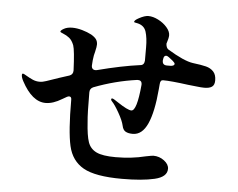

<svg xmlns="http://www.w3.org/2000/svg" viewBox="-53 -824 1106 894"><g transform="rotate(5 500.0 -377.0)"><path d="M941 -488Q941 -467 929 -458.5Q917 -450 893 -450Q879 -450 854.5 -453Q830 -456 817 -457Q736 -468 699 -468Q686 -468 685 -448L683 -425Q674 -318 649 -262.5Q624 -207 580 -207Q559 -207 546.5 -214Q534 -221 530 -241Q525 -264 504.5 -300Q484 -336 471 -349Q466 -354 466 -358Q466 -363 471 -363Q476 -363 499 -347Q547 -315 564 -315Q590 -315 601 -438V-440Q601 -451 595 -455.5Q589 -460 579 -459Q477 -445 378 -407Q362 -400 362 -382Q362 -283 366 -244Q370 -180 380.5 -150Q391 -120 420 -106Q449 -92 510 -92Q585 -92 649 -108Q679 -114 685 -114Q713 -114 735.5 -97Q758 -80 758 -59Q758 -21 700 -7.5Q642 6 548 6Q423 6 367.5 -25.5Q312 -57 296.5 -125Q281 -193 281 -341Q281 -355 270 -355Q266 -355 260 -352L239 -340Q198 -315 163 -315Q100 -315 51 -407Q42 -424 42 -435Q42 -442 47 -442Q50 -442 65 -433Q80 -424 95 -417.5Q110 -411 127 -411Q141 -411 158 -417Q224 -440 263 -452Q280 -458 280 -477Q276 -571 268 -594Q259 -617 245.5 -627.5Q232 -638 217.5 -643.5Q203 -649 203 -652Q203 -658 218.5 -666.5Q234 -675 257 -675Q279 -675 303.5 -668Q328 -661 347 -651Q364 -641 371 -631Q378 -621 378 -607Q378 -596 373 -576Q374 -579 368 -555Q364 -533 363 -507Q363 -496 369.5 -491Q376 -486 387 -488Q503 -518 587 -529Q605 -530 607 -551V-613Q607 -658 598 -686.5Q589 -715 557 -722Q553 -723 547 -724Q541 -725 541 -727Q541 -735 562 -746Q588 -760 605 -760Q627 -760 651.5 -747.5Q676 -735 692.5 -716Q709 -697 709 -679Q709 -666 700 -639Q701 -620 711 -613Q788 -566 830 -560Q871 -555 892.5 -549.5Q914 -544 927.5 -529.5Q941 -515 941 -488ZM746 -549Q746 -553 736 -562L717 -577Q709 -583 704 -583Q693 -583 691 -567L690 -560V-558Q690 -538 711 -538H725Q746 -538 746 -549Z"/></g></svg>

Font: Shippori Antique B1
Style: Regular
Weight: 400
Designer: FONTDASU
Foundry: FONTDASU / Google Inc. / but / Adobe
Version: Version 2.001